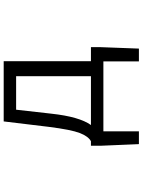

<svg xmlns="http://www.w3.org/2000/svg" viewBox="114 -694 772 1040"><g transform="rotate(-90 500.0 -174.0)"><path d="M425.8 -472.7 404.3 -282.2Q387.7 -129.9 342.8 -67.4H607.4V-472.7ZM688.5 -67.4H764.6V-15.6L756.8 192.4H687.5V0H308.6V192.4H239.3L230.5 -15.6V-67.4H254.9Q281.2 -81.1 299.3 -127.4Q317.4 -173.8 333 -296.9L362.3 -540H688.5Z"/></g></svg>

Font: Gen Shin Gothic Monospace Normal
Style: Regular
Weight: 350
Designer: [Source Han Sans]
Ryoko NISHIZUKA  (kana & ideographs); Paul D. Hunt (Latin, Greek & Cyrillic); Wenlong ZHANG  (bopomofo
Version: Version 1.002.20150607